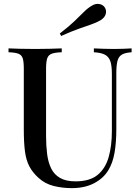

<svg xmlns="http://www.w3.org/2000/svg" viewBox="-20 -958 724 992"><path d="M660 -708V-688Q627 -686 610 -676Q593 -666 587 -643.5Q581 -621 581 -580V-291Q581 -223 572 -170Q563 -117 540 -79Q515 -37 466.5 -11.5Q418 14 351 14Q303 14 258 3Q213 -8 179 -39Q149 -66 132 -98Q115 -130 109 -175.5Q103 -221 103 -288V-602Q103 -639 97.5 -656.5Q92 -674 75 -680.5Q58 -687 24 -688V-708Q47 -707 83.5 -706Q120 -705 162 -705Q200 -705 237.5 -706Q275 -707 299 -708V-688Q265 -687 247.5 -680.5Q230 -674 224 -656.5Q218 -639 218 -602V-256Q218 -205 223.5 -162Q229 -119 244.5 -87.5Q260 -56 290.5 -38.5Q321 -21 370 -21Q444 -21 484.5 -54.5Q525 -88 541.5 -146.5Q558 -205 558 -280V-576Q558 -619 550 -642Q542 -665 522 -675.5Q502 -686 465 -688V-708Q484 -707 514 -706Q544 -705 569 -705Q595 -705 619.5 -706Q644 -707 660 -708ZM455 -929Q475 -941 494.5 -937Q514 -933 523 -917Q531 -902 526 -884.5Q521 -867 499 -853Q478 -841 450.5 -831.5Q423 -822 386 -809Q349 -796 296 -772L289 -785Q336 -821 364.5 -848.5Q393 -876 413 -896Q433 -916 455 -929Z"/></svg>

Font: Playfair Display Medium
Style: Regular
Weight: 500
Designer: Claus Eggers Sørensen
Foundry: Claus Eggers Sørensen
Version: Version 1.203